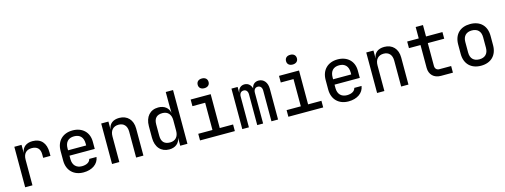

<svg xmlns="http://www.w3.org/2000/svg" viewBox="-14 -1644 6628 2519"><g transform="rotate(-15 3300.0 -384.5)"><path d="M108 0H207V-347C207 -429 248 -474 323 -474C396 -474 436 -436 436 -359V-312H535V-360C535 -487 470 -560 356 -560C271 -560 218 -516 207 -444H206V-550H108Z M900 10C1017 10 1102 -49 1115 -142H1016C1008 -100 963 -74 900 -74C824 -74 777 -122 777 -202V-250H1120V-349C1120 -476 1033 -560 900 -560C768 -560 680 -476 680 -340V-210C680 -74 768 10 900 10ZM777 -349C777 -433 821 -480 900 -480C979 -480 1023 -433 1023 -349V-323H777Z M1288 0H1387V-349C1387 -429 1431 -476 1503 -476C1572 -476 1615 -432 1615 -352V0H1714V-368C1714 -486 1643 -560 1534 -560C1450 -560 1396 -518 1387 -445H1386V-550H1288Z M2064 10C2146 10 2202 -34 2214 -107V0H2312V-730H2213V-572L2215 -444C2203 -516 2145 -560 2064 -560C1953 -560 1883 -481 1883 -354V-196C1883 -69 1954 10 2064 10ZM2098 -76C2025 -76 1982 -112 1982 -197V-353C1982 -438 2025 -474 2098 -474C2169 -474 2213 -427 2213 -348V-202C2213 -123 2169 -76 2098 -76Z M2716 -647C2761 -647 2790 -672 2790 -712C2790 -754 2761 -779 2716 -779C2670 -779 2642 -754 2642 -712C2642 -672 2670 -647 2716 -647ZM2483 0H2956V-90H2775V-550H2503V-460H2676V-90H2483Z M3057 0H3147V-417C3147 -460 3169 -485 3204 -485C3239 -485 3260 -459 3260 -417V0H3340V-417C3340 -460 3362 -485 3396 -485C3431 -485 3453 -459 3453 -417V0H3543V-418C3543 -502 3497 -560 3427 -560C3376 -560 3341 -529 3333 -479C3319 -529 3284 -560 3235 -560C3185 -560 3150 -526 3144 -475H3141V-550H3057Z M3916 -647C3961 -647 3990 -672 3990 -712C3990 -754 3961 -779 3916 -779C3870 -779 3842 -754 3842 -712C3842 -672 3870 -647 3916 -647ZM3683 0H4156V-90H3975V-550H3703V-460H3876V-90H3683Z M4500 10C4617 10 4702 -49 4715 -142H4616C4608 -100 4563 -74 4500 -74C4424 -74 4377 -122 4377 -202V-250H4720V-349C4720 -476 4633 -560 4500 -560C4368 -560 4280 -476 4280 -340V-210C4280 -74 4368 10 4500 10ZM4377 -349C4377 -433 4421 -480 4500 -480C4579 -480 4623 -433 4623 -349V-323H4377Z M4888 0H4987V-349C4987 -429 5031 -476 5103 -476C5172 -476 5215 -432 5215 -352V0H5314V-368C5314 -486 5243 -560 5134 -560C5050 -560 4996 -518 4987 -445H4986V-550H4888Z M5755 0H5918V-90H5757C5722 -90 5700 -114 5700 -151V-460H5923V-550H5700V-705H5601V-550H5444V-460H5601V-150C5601 -59 5661 0 5755 0Z M6300 8C6434 8 6520 -74 6520 -212V-338C6520 -477 6435 -558 6300 -558C6165 -558 6080 -477 6080 -338V-212C6080 -74 6166 8 6300 8ZM6300 -79C6225 -79 6179 -122 6179 -203V-347C6179 -428 6225 -471 6300 -471C6375 -471 6421 -428 6421 -347V-203C6421 -122 6375 -79 6300 -79Z"/></g></svg>

Font: JetBrains Mono Medium
Style: Regular
Weight: 436
Monospace: yes
Designer: Philipp Nurullin, Konstantin Bulenkov
Foundry: JetBrains
Version: Version 2.305